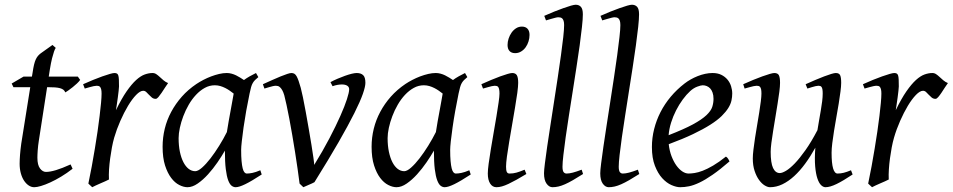

<svg xmlns="http://www.w3.org/2000/svg" viewBox="-20 -762 3979 802"><path d="M283.2 -57.1Q259.3 -38.6 235.4 -24.2Q211.4 -9.8 189.9 0Q168.5 9.8 151.1 14.9Q133.8 20 123 20Q110.8 20 99.9 12.7Q88.9 5.4 80.3 -7.6Q71.8 -20.5 66.9 -38.6Q62 -56.6 62 -78.1Q62 -87.4 62.5 -96.7Q63 -106 63.7 -116Q64.5 -126 65.7 -137.2Q66.9 -148.4 68.8 -162.1L106.4 -397.9H36.1L28.8 -413.1L78.1 -441.9H113.3L116.2 -459Q119.1 -479 122.3 -492.2Q125.5 -505.4 129.6 -514.2Q133.8 -522.9 138.7 -528.6Q143.6 -534.2 149.9 -539.1L199.2 -574.2L212.9 -562Q209.5 -557.6 205.6 -546.4Q202.1 -536.6 197.5 -518.6Q192.9 -500.5 188 -470.2L183.6 -441.9H305.2L314.9 -428.2Q310.1 -421.4 301.5 -413.3Q293 -405.3 283.7 -397.9Q274.4 -390.6 265.9 -384.5Q257.3 -378.4 252.9 -376Q250 -382.8 244.9 -387Q239.7 -391.1 231 -393.6Q222.2 -396 209.2 -397Q196.3 -397.9 178.2 -397.9H176.8L142.1 -173.8Q140.6 -164.6 139.4 -154.1Q138.2 -143.6 137.5 -134Q136.7 -124.5 136.5 -116.2Q136.2 -107.9 136.2 -103Q136.2 -72.8 147.2 -58.3Q158.2 -43.9 171.9 -43.9Q189 -43.9 213.6 -51.3Q238.3 -58.6 274.9 -75.2Z M682.1 -415Q676.3 -407.2 669.2 -396Q662.1 -384.8 655 -374.3Q647.9 -363.8 641.6 -356.4Q635.3 -349.1 630.4 -349.1Q621.1 -349.1 614.5 -354.5Q607.9 -359.9 602.3 -366Q596.7 -372.1 591.1 -377.4Q585.4 -382.8 578.1 -382.8Q565.4 -382.8 548.6 -365.5Q531.7 -348.1 514.9 -320.1Q498 -292 482.7 -257.1Q467.3 -222.2 457 -187Q451.7 -168.5 447.5 -146.2Q443.4 -124 440.2 -100.6Q437 -77.1 435.5 -54.4Q434.1 -31.7 435.1 -12.2Q428.7 -8.8 419.2 -4.6Q409.7 -0.5 399.7 3.9Q389.6 8.3 380.4 12.5Q371.1 16.6 365.2 20L349.1 4.9Q356.4 -29.8 363.3 -66.9Q370.1 -104 376.2 -140.9Q382.3 -177.7 387.5 -212.9Q392.6 -248 396.2 -278.3Q399.9 -308.6 402.1 -332.5Q404.3 -356.4 404.3 -371.1Q404.3 -382.3 402.6 -388.9Q400.9 -395.5 398.2 -398.7Q395.5 -401.9 391.8 -402.8Q388.2 -403.8 384.3 -403.8Q379.4 -403.8 371.1 -402.1Q362.8 -400.4 354.5 -397.9Q344.7 -395.5 334 -392.1L327.1 -410.2Q347.7 -419.4 368.4 -428Q389.2 -436.5 407.2 -442.9Q425.3 -449.2 438.7 -453.1Q452.1 -457 458 -457Q464.8 -457 468.8 -454.6Q472.7 -452.1 474.4 -446Q476.1 -439.9 476.6 -429Q477.1 -418 477.1 -400.9Q477.1 -395.5 475.6 -382.8Q474.1 -370.1 472.2 -355.2Q470.2 -340.3 468 -325.7Q465.8 -311 464.4 -301.8Q487.8 -350.1 508.8 -380.4Q529.8 -410.6 548.6 -427.7Q567.4 -444.8 584.5 -450.9Q601.6 -457 617.2 -457Q626 -457 633.1 -452.1Q640.1 -447.3 647.5 -440.4Q654.8 -433.6 663.1 -426.5Q671.4 -419.4 682.1 -415Z M927.7 -210.4Q931.2 -232.4 935.3 -256.1Q939.5 -279.8 943.6 -301.8Q947.8 -323.7 950.9 -342Q954.1 -360.4 956.1 -371.1Q948.7 -377 939.9 -383.1Q931.2 -389.2 921.1 -394.3Q911.1 -399.4 900.1 -402.6Q889.2 -405.8 877.4 -405.8Q855 -405.8 835.2 -394.8Q815.4 -383.8 798.6 -365.7Q781.7 -347.7 768.3 -324.5Q754.9 -301.3 745.6 -276.6Q736.3 -252 731.2 -228Q726.1 -204.1 726.1 -185.1Q726.1 -153.3 731.4 -127.9Q736.8 -102.5 746.1 -84.5Q755.4 -66.4 768.1 -56.6Q780.8 -46.9 795.4 -46.9Q807.1 -46.9 824 -61.8Q840.8 -76.7 859.1 -100.3Q877.4 -124 895.5 -153.1Q913.6 -182.1 927.7 -210.4ZM1073.2 -33.2Q1030.8 -5.4 1004.6 7.3Q978.5 20 964.4 20Q955.6 20 947.5 13.9Q939.5 7.8 933.1 -9Q926.8 -25.9 923.1 -55.7Q919.4 -85.4 919.4 -132.8Q906.7 -110.4 888.4 -83.7Q870.1 -57.1 849.1 -33.9Q828.1 -10.7 805.9 4.6Q783.7 20 763.2 20Q747.1 20 728.8 10.7Q710.4 1.5 695.1 -18.8Q679.7 -39.1 669.4 -71Q659.2 -103 659.2 -148.9Q659.2 -187.5 668.2 -224.4Q677.2 -261.2 695.3 -294.9Q713.4 -328.6 739.5 -358.2Q765.6 -387.7 800.3 -411.1Q813.5 -419.9 829.3 -428.2Q845.2 -436.5 862.1 -442.9Q878.9 -449.2 895.5 -453.1Q912.1 -457 927.2 -457Q937.5 -457 947.3 -454.3Q957 -451.7 966.1 -447.3Q975.1 -442.9 983.4 -437.7Q991.7 -432.6 999 -427.7Q1010.3 -436 1022.9 -443.1Q1035.6 -450.2 1049.3 -457L1059.1 -439.9Q1050.8 -433.1 1045.4 -427.7Q1040 -422.4 1035.9 -415.3Q1031.7 -408.2 1028.8 -397.9Q1025.9 -387.7 1022.5 -371.1Q1015.1 -335.9 1008.5 -299.1Q1002 -262.2 997.3 -229.5Q992.7 -196.8 990 -171.9Q987.3 -147 987.3 -136.2Q987.3 -108.4 989 -89.4Q990.7 -70.3 993.7 -58.8Q996.6 -47.4 1001 -42.2Q1005.4 -37.1 1011.2 -37.1Q1021 -37.1 1034.4 -39.8Q1047.9 -42.5 1067.4 -50.8Z M1506.3 -416Q1506.3 -400.4 1495.6 -369.6Q1484.9 -338.9 1460 -289.1Q1435.1 -239.3 1394.3 -168.2Q1353.5 -97.2 1293.5 -1Q1289.1 1.5 1283.2 4.2Q1277.3 6.8 1271 9.5Q1264.6 12.2 1258.3 15.1Q1252 18.1 1247.1 20L1231.4 4.9Q1228 -22.5 1223.1 -56.4Q1218.3 -90.3 1212.6 -126.2Q1207 -162.1 1200.7 -198.2Q1194.3 -234.4 1188.5 -266.1Q1182.6 -297.9 1177 -323.2Q1171.4 -348.6 1167.5 -363.8Q1163.6 -377 1159.2 -384.8Q1154.8 -392.6 1150.1 -397Q1145.5 -401.4 1141.1 -402.6Q1136.7 -403.8 1132.3 -403.8Q1127.4 -403.8 1119.6 -402.1Q1111.8 -400.4 1104 -397.9Q1095.2 -395.5 1084.5 -392.1L1078.1 -410.2Q1098.6 -419.4 1117.7 -428Q1136.7 -436.5 1152.3 -442.9Q1168 -449.2 1179.7 -453.1Q1191.4 -457 1197.3 -457Q1204.6 -457 1209.7 -453.9Q1214.8 -450.7 1219 -443.4Q1223.1 -436 1227.3 -424.1Q1231.4 -412.1 1236.3 -395Q1239.7 -382.3 1245.4 -355.5Q1251 -328.6 1257.1 -294.9Q1263.2 -261.2 1269.5 -224.9Q1275.9 -188.5 1281 -156.7Q1286.1 -125 1289.3 -102.3Q1292.5 -79.6 1292.5 -73.2Q1328.6 -131.8 1356 -184.1Q1383.3 -236.3 1401.6 -277.6Q1419.9 -318.8 1429.2 -347.7Q1438.5 -376.5 1438.5 -389.2Q1438.5 -398.9 1430.2 -404.1Q1421.9 -409.2 1408.2 -409.2Q1399.9 -409.2 1389.9 -407.5Q1379.9 -405.8 1369.1 -401.9L1360.4 -418.9Q1374 -426.3 1389.9 -433.1Q1405.8 -439.9 1420.9 -445.3Q1436 -450.7 1449 -453.9Q1461.9 -457 1470.2 -457Q1487.3 -457 1496.8 -448.2Q1506.3 -439.5 1506.3 -416Z M1800.8 -210.4Q1804.2 -232.4 1808.3 -256.1Q1812.5 -279.8 1816.7 -301.8Q1820.8 -323.7 1824 -342Q1827.1 -360.4 1829.1 -371.1Q1821.8 -377 1813 -383.1Q1804.2 -389.2 1794.2 -394.3Q1784.2 -399.4 1773.2 -402.6Q1762.2 -405.8 1750.5 -405.8Q1728 -405.8 1708.3 -394.8Q1688.5 -383.8 1671.6 -365.7Q1654.8 -347.7 1641.4 -324.5Q1627.9 -301.3 1618.7 -276.6Q1609.4 -252 1604.2 -228Q1599.1 -204.1 1599.1 -185.1Q1599.1 -153.3 1604.5 -127.9Q1609.9 -102.5 1619.1 -84.5Q1628.4 -66.4 1641.1 -56.6Q1653.8 -46.9 1668.5 -46.9Q1680.2 -46.9 1697 -61.8Q1713.9 -76.7 1732.2 -100.3Q1750.5 -124 1768.6 -153.1Q1786.6 -182.1 1800.8 -210.4ZM1946.3 -33.2Q1903.8 -5.4 1877.7 7.3Q1851.6 20 1837.4 20Q1828.6 20 1820.6 13.9Q1812.5 7.8 1806.2 -9Q1799.8 -25.9 1796.1 -55.7Q1792.5 -85.4 1792.5 -132.8Q1779.8 -110.4 1761.5 -83.7Q1743.2 -57.1 1722.2 -33.9Q1701.2 -10.7 1679 4.6Q1656.7 20 1636.2 20Q1620.1 20 1601.8 10.7Q1583.5 1.5 1568.1 -18.8Q1552.7 -39.1 1542.5 -71Q1532.2 -103 1532.2 -148.9Q1532.2 -187.5 1541.3 -224.4Q1550.3 -261.2 1568.4 -294.9Q1586.4 -328.6 1612.5 -358.2Q1638.7 -387.7 1673.3 -411.1Q1686.5 -419.9 1702.4 -428.2Q1718.3 -436.5 1735.1 -442.9Q1752 -449.2 1768.6 -453.1Q1785.2 -457 1800.3 -457Q1810.5 -457 1820.3 -454.3Q1830.1 -451.7 1839.1 -447.3Q1848.1 -442.9 1856.4 -437.7Q1864.7 -432.6 1872.1 -427.7Q1883.3 -436 1896 -443.1Q1908.7 -450.2 1922.4 -457L1932.1 -439.9Q1923.8 -433.1 1918.5 -427.7Q1913.1 -422.4 1908.9 -415.3Q1904.8 -408.2 1901.9 -397.9Q1898.9 -387.7 1895.5 -371.1Q1888.2 -335.9 1881.6 -299.1Q1875 -262.2 1870.4 -229.5Q1865.7 -196.8 1863 -171.9Q1860.4 -147 1860.4 -136.2Q1860.4 -108.4 1862.1 -89.4Q1863.8 -70.3 1866.7 -58.8Q1869.6 -47.4 1874 -42.2Q1878.4 -37.1 1884.3 -37.1Q1894 -37.1 1907.5 -39.8Q1920.9 -42.5 1940.4 -50.8Z M2178.7 -35.2Q2155.8 -21.5 2137.5 -11.2Q2119.1 -1 2104 6.1Q2088.9 13.2 2076.7 16.6Q2064.5 20 2053.7 20Q2037.1 20 2027.3 4.6Q2017.6 -10.7 2017.6 -37.1Q2017.6 -51.8 2021.2 -78.9Q2024.9 -106 2030.3 -138.9Q2035.6 -171.9 2042 -207.8Q2048.3 -243.7 2053.7 -276.1Q2059.1 -308.6 2062.7 -334Q2066.4 -359.4 2066.4 -371.1Q2066.4 -382.3 2064.9 -388.9Q2063.5 -395.5 2061 -398.7Q2058.6 -401.9 2054.7 -402.8Q2050.8 -403.8 2046.4 -403.8Q2042.5 -403.8 2034.4 -402.1Q2026.4 -400.4 2018.1 -397.9Q2008.8 -395.5 1997.6 -392.1L1990.7 -410.2Q2011.2 -419.4 2031.5 -428Q2051.8 -436.5 2069.3 -442.9Q2086.9 -449.2 2100.1 -453.1Q2113.3 -457 2119.6 -457Q2133.3 -457 2138.9 -447.8Q2144.5 -438.5 2144.5 -416Q2144.5 -401.9 2140.9 -374.3Q2137.2 -346.7 2131.3 -312.5Q2125.5 -278.3 2119.1 -241Q2112.8 -203.6 2106.9 -169.4Q2101.1 -135.3 2097.4 -107.7Q2093.8 -80.1 2093.8 -65.9Q2093.8 -50.8 2096.9 -43.9Q2100.1 -37.1 2108.4 -37.1Q2123.5 -37.1 2137.5 -41Q2151.4 -44.9 2171.4 -53.2ZM2191.9 -616.2Q2191.9 -602.5 2187.7 -589.1Q2183.6 -575.7 2175.8 -564.7Q2168 -553.7 2156.7 -546.9Q2145.5 -540 2131.8 -540Q2116.7 -540 2108.4 -548.8Q2100.1 -557.6 2100.1 -574.2Q2100.1 -587.4 2104.5 -600.8Q2108.9 -614.3 2116.7 -625.5Q2124.5 -636.7 2135.5 -643.8Q2146.5 -650.9 2160.2 -650.9Q2175.3 -650.9 2183.6 -641.8Q2191.9 -632.8 2191.9 -616.2Z M2415.5 -35.2Q2391.6 -20 2373.3 -9.5Q2355 1 2340.1 7.6Q2325.2 14.2 2312.5 17.1Q2299.8 20 2287.6 20Q2273.9 20 2263.2 5.4Q2252.4 -9.3 2252.4 -38.1Q2252.4 -50.3 2256.1 -79.6Q2259.8 -108.9 2265.6 -149.4Q2271.5 -189.9 2279.1 -238.5Q2286.6 -287.1 2294.4 -337.9Q2302.2 -388.7 2309.8 -438.5Q2317.4 -488.3 2323.2 -531.2Q2329.1 -574.2 2332.8 -607.2Q2336.4 -640.1 2336.4 -657.2Q2336.4 -668.5 2334.2 -675Q2332 -681.6 2328.6 -684.8Q2325.2 -688 2320.6 -689Q2315.9 -689.9 2311.5 -689.9Q2307.6 -689.9 2299.1 -687.7Q2290.5 -685.5 2282.2 -683.1Q2272.5 -680.2 2260.7 -676.8L2253.4 -695.8Q2273.9 -705.1 2294.7 -713.4Q2315.4 -721.7 2333.3 -728Q2351.1 -734.4 2364.7 -738.3Q2378.4 -742.2 2384.8 -742.2Q2398.4 -742.2 2406.5 -733.4Q2414.6 -724.6 2414.6 -702.1Q2414.6 -683.1 2410.9 -649.4Q2407.2 -615.7 2401.4 -572.5Q2395.5 -529.3 2387.7 -479.7Q2379.9 -430.2 2372.1 -379.4Q2364.3 -328.6 2356.4 -279.5Q2348.6 -230.5 2342.8 -188.5Q2336.9 -146.5 2333.3 -114.5Q2329.6 -82.5 2329.6 -65.9Q2329.6 -49.3 2334.2 -43.2Q2338.9 -37.1 2346.7 -37.1Q2357.9 -37.1 2372.8 -41Q2387.7 -44.9 2409.7 -53.2Z M2650.4 -35.2Q2626.5 -20 2608.2 -9.5Q2589.8 1 2575 7.6Q2560.1 14.2 2547.4 17.1Q2534.7 20 2522.5 20Q2508.8 20 2498 5.4Q2487.3 -9.3 2487.3 -38.1Q2487.3 -50.3 2491 -79.6Q2494.6 -108.9 2500.5 -149.4Q2506.3 -189.9 2513.9 -238.5Q2521.5 -287.1 2529.3 -337.9Q2537.1 -388.7 2544.7 -438.5Q2552.2 -488.3 2558.1 -531.2Q2564 -574.2 2567.6 -607.2Q2571.3 -640.1 2571.3 -657.2Q2571.3 -668.5 2569.1 -675Q2566.9 -681.6 2563.5 -684.8Q2560.1 -688 2555.4 -689Q2550.8 -689.9 2546.4 -689.9Q2542.5 -689.9 2533.9 -687.7Q2525.4 -685.5 2517.1 -683.1Q2507.3 -680.2 2495.6 -676.8L2488.3 -695.8Q2508.8 -705.1 2529.5 -713.4Q2550.3 -721.7 2568.1 -728Q2585.9 -734.4 2599.6 -738.3Q2613.3 -742.2 2619.6 -742.2Q2633.3 -742.2 2641.4 -733.4Q2649.4 -724.6 2649.4 -702.1Q2649.4 -683.1 2645.8 -649.4Q2642.1 -615.7 2636.2 -572.5Q2630.4 -529.3 2622.6 -479.7Q2614.7 -430.2 2606.9 -379.4Q2599.1 -328.6 2591.3 -279.5Q2583.5 -230.5 2577.6 -188.5Q2571.8 -146.5 2568.1 -114.5Q2564.5 -82.5 2564.5 -65.9Q2564.5 -49.3 2569.1 -43.2Q2573.7 -37.1 2581.5 -37.1Q2592.8 -37.1 2607.7 -41Q2622.6 -44.9 2644.5 -53.2Z M2863.3 -381.8Q2847.2 -367.2 2831.8 -346.2Q2816.4 -325.2 2804 -300.8Q2791.5 -276.4 2783.2 -249.8Q2774.9 -223.1 2772.9 -197.3Q2836.9 -222.2 2874.3 -242.4Q2911.6 -262.7 2930.7 -280.8Q2949.7 -298.8 2955.1 -315.4Q2960.4 -332 2960.4 -349.1Q2960.4 -364.3 2956.5 -375.2Q2952.6 -386.2 2946.3 -392.8Q2939.9 -399.4 2931.9 -402.6Q2923.8 -405.8 2915.5 -405.8Q2907.7 -405.8 2892.6 -400.1Q2877.4 -394.5 2863.3 -381.8ZM3038.6 -371.1Q3038.6 -357.4 3035.4 -342.3Q3032.2 -327.1 3022.2 -311Q3012.2 -294.9 2994.4 -277.3Q2976.6 -259.8 2947 -241Q2917.5 -222.2 2875 -201.9Q2832.5 -181.6 2773.4 -159.7Q2776.4 -132.3 2784.9 -109.9Q2793.5 -87.4 2804.9 -71.3Q2816.4 -55.2 2829.8 -46.1Q2843.3 -37.1 2856.4 -37.1Q2866.7 -37.1 2881.3 -39.3Q2896 -41.5 2915.3 -48.8Q2934.6 -56.2 2958.7 -70.3Q2982.9 -84.5 3012.2 -107.9Q3017.6 -105 3021.7 -98.4Q3025.9 -91.8 3027.3 -87.9Q2987.3 -53.2 2956.5 -32Q2925.8 -10.7 2901.6 0.7Q2877.4 12.2 2858.2 16.1Q2838.9 20 2821.3 20Q2805.2 20 2784.7 11Q2764.2 2 2746.1 -17.8Q2728 -37.6 2715.6 -69.6Q2703.1 -101.6 2703.1 -147.9Q2703.1 -186 2712.4 -222.9Q2721.7 -259.8 2739 -293.7Q2756.3 -327.6 2781.7 -357.9Q2807.1 -388.2 2839.4 -413.1Q2850.6 -421.9 2864.7 -429.9Q2878.9 -438 2894.3 -444.1Q2909.7 -450.2 2925.5 -453.6Q2941.4 -457 2956.5 -457Q2977.5 -457 2992.9 -449.5Q3008.3 -441.9 3018.6 -429.7Q3028.8 -417.5 3033.7 -402.1Q3038.6 -386.7 3038.6 -371.1Z M3541.5 -33.2Q3502 -6.8 3474.4 6.6Q3446.8 20 3428.2 20Q3418.9 20 3409.9 11.5Q3400.9 2.9 3394.3 -16.6Q3387.7 -36.1 3385 -67.6Q3382.3 -99.1 3385.7 -145Q3365.7 -108.9 3343.5 -78.6Q3321.3 -48.3 3297.4 -26.4Q3273.4 -4.4 3248 7.8Q3222.7 20 3196.3 20Q3186.5 20 3174.1 12.5Q3161.6 4.9 3150.6 -10.3Q3139.6 -25.4 3132.1 -47.9Q3124.5 -70.3 3124.5 -100.1Q3124.5 -114.7 3127.2 -137.2Q3129.9 -159.7 3133.8 -185.5Q3137.7 -211.4 3142.6 -239.3Q3147.5 -267.1 3151.4 -292.5Q3155.3 -317.9 3158 -338.6Q3160.6 -359.4 3160.6 -371.1Q3160.6 -382.3 3159.2 -388.9Q3157.7 -395.5 3155 -398.7Q3152.3 -401.9 3148.7 -402.8Q3145 -403.8 3140.6 -403.8Q3136.2 -403.8 3127.9 -402.1Q3119.6 -400.4 3111.3 -397.9Q3101.6 -395.5 3090.3 -392.1L3084.5 -410.2Q3105 -419.4 3125.7 -428Q3146.5 -436.5 3164.1 -442.9Q3181.6 -449.2 3195.1 -453.1Q3208.5 -457 3214.4 -457Q3228.5 -457 3233.4 -447.8Q3238.3 -438.5 3238.3 -416Q3238.3 -401.9 3235.4 -378.9Q3232.4 -356 3228 -328.6Q3223.6 -301.3 3218.8 -272Q3213.9 -242.7 3209.5 -215.3Q3205.1 -188 3202.1 -165Q3199.2 -142.1 3199.2 -127.9Q3199.2 -81.1 3209.2 -60.1Q3219.2 -39.1 3237.3 -39.1Q3247.1 -39.1 3263.2 -48.6Q3279.3 -58.1 3299.8 -79.3Q3320.3 -100.6 3344.5 -134.8Q3368.7 -168.9 3394.5 -218.3Q3397.9 -239.3 3401.6 -260.5Q3405.3 -281.7 3408.7 -301.5Q3412.1 -321.3 3414.3 -339.1Q3416.5 -356.9 3416.5 -371.1Q3416.5 -382.3 3415.3 -388.9Q3414.1 -395.5 3411.6 -398.7Q3409.2 -401.9 3406 -402.8Q3402.8 -403.8 3398.4 -403.8Q3394 -403.8 3386.5 -402.1Q3378.9 -400.4 3371.1 -397.9Q3362.3 -395.5 3352.5 -392.1L3345.2 -410.2Q3365.7 -419.4 3385.7 -428Q3405.8 -436.5 3422.6 -442.9Q3439.5 -449.2 3452.1 -453.1Q3464.8 -457 3471.2 -457Q3484.9 -457 3489.3 -447.8Q3493.7 -438.5 3493.7 -416Q3493.7 -401.9 3490.7 -379.2Q3487.8 -356.4 3483.4 -329.3Q3479 -302.2 3473.6 -272.7Q3468.3 -243.2 3463.9 -215.6Q3459.5 -188 3456.5 -164.1Q3453.6 -140.1 3453.6 -124Q3453.6 -79.6 3460 -58.3Q3466.3 -37.1 3478.5 -37.1Q3491.2 -37.1 3504.2 -40.3Q3517.1 -43.5 3534.7 -50.8Z M3939.5 -415Q3933.6 -407.2 3926.5 -396Q3919.4 -384.8 3912.4 -374.3Q3905.3 -363.8 3898.9 -356.4Q3892.6 -349.1 3887.7 -349.1Q3878.4 -349.1 3871.8 -354.5Q3865.2 -359.9 3859.6 -366Q3854 -372.1 3848.4 -377.4Q3842.8 -382.8 3835.4 -382.8Q3822.8 -382.8 3805.9 -365.5Q3789.1 -348.1 3772.2 -320.1Q3755.4 -292 3740 -257.1Q3724.6 -222.2 3714.4 -187Q3709 -168.5 3704.8 -146.2Q3700.7 -124 3697.5 -100.6Q3694.3 -77.1 3692.9 -54.4Q3691.4 -31.7 3692.4 -12.2Q3686 -8.8 3676.5 -4.6Q3667 -0.5 3657 3.9Q3647 8.3 3637.7 12.5Q3628.4 16.6 3622.6 20L3606.4 4.9Q3613.8 -29.8 3620.6 -66.9Q3627.4 -104 3633.5 -140.9Q3639.6 -177.7 3644.8 -212.9Q3649.9 -248 3653.6 -278.3Q3657.2 -308.6 3659.4 -332.5Q3661.6 -356.4 3661.6 -371.1Q3661.6 -382.3 3659.9 -388.9Q3658.2 -395.5 3655.5 -398.7Q3652.8 -401.9 3649.2 -402.8Q3645.5 -403.8 3641.6 -403.8Q3636.7 -403.8 3628.4 -402.1Q3620.1 -400.4 3611.8 -397.9Q3602.1 -395.5 3591.3 -392.1L3584.5 -410.2Q3605 -419.4 3625.7 -428Q3646.5 -436.5 3664.6 -442.9Q3682.6 -449.2 3696 -453.1Q3709.5 -457 3715.3 -457Q3722.2 -457 3726.1 -454.6Q3730 -452.1 3731.7 -446Q3733.4 -439.9 3733.9 -429Q3734.4 -418 3734.4 -400.9Q3734.4 -395.5 3732.9 -382.8Q3731.4 -370.1 3729.5 -355.2Q3727.5 -340.3 3725.3 -325.7Q3723.1 -311 3721.7 -301.8Q3745.1 -350.1 3766.1 -380.4Q3787.1 -410.6 3805.9 -427.7Q3824.7 -444.8 3841.8 -450.9Q3858.9 -457 3874.5 -457Q3883.3 -457 3890.4 -452.1Q3897.5 -447.3 3904.8 -440.4Q3912.1 -433.6 3920.4 -426.5Q3928.7 -419.4 3939.5 -415Z"/></svg>

Font: Gentium Plus
Style: Italic
Weight: 400
Italic angle: -8°
Designer: J. Victor Gaultney, Annie Olsen, Iska Routamaa
Foundry: SIL International
Version: Version 1.510